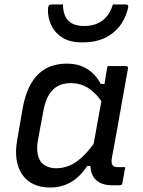

<svg xmlns="http://www.w3.org/2000/svg" viewBox="-20 -827 640 857"><path d="M278 -543Q314 -543 342 -532.5Q370 -522 392 -502Q414 -482 430 -452H457L442 -361Q413 -408 377 -432Q341 -456 296 -456Q263 -456 239 -443.5Q215 -431 198.5 -404Q182 -377 174 -334L150 -205Q143 -168 148 -141Q153 -114 168 -98Q179 -88 195 -82Q211 -76 231 -76Q262 -76 291.5 -88.5Q321 -101 352 -131Q383 -161 417 -212L394 -86H369Q349 -55 324 -33.5Q299 -12 269 -1Q239 10 203 10Q161 10 129.5 -5Q98 -20 79 -48Q60 -76 54 -115Q48 -154 57 -204L82 -348Q92 -401 110 -438Q128 -475 153.5 -498.5Q179 -522 210.5 -532.5Q242 -543 278 -543ZM460 -532Q481 -532 501 -532Q521 -532 542 -532Q546 -532 548 -530.5Q550 -529 551 -526.5Q552 -524 551 -520Q539 -454 527 -386Q515 -318 503 -251Q491 -184 479 -120Q476 -100 482 -90.5Q488 -81 507 -81Q512 -81 516.5 -81Q521 -81 524 -81H539Q536 -63 532.5 -44.5Q529 -26 526 -9Q525 -4 522 -2Q519 0 515 0Q509 0 499 0Q489 0 480 0Q444 0 420.5 -14.5Q397 -29 388.5 -56Q380 -83 386 -120Q396 -172 405 -223.5Q414 -275 423.5 -326.5Q433 -378 443 -430Q446 -445 448 -461Q450 -477 453 -494.5Q456 -512 460 -532ZM356 -711Q403 -711 435.5 -734Q468 -757 484 -807Q497 -807 512 -807Q527 -807 540 -807Q549 -807 551.5 -803Q554 -799 550 -785Q538 -739 510.5 -706Q483 -673 443.5 -655.5Q404 -638 355 -638H343Q293 -638 259.5 -658.5Q226 -679 209.5 -713Q193 -747 194 -787Q195 -799 198.5 -803Q202 -807 212 -807Q225 -807 236.5 -807Q248 -807 261 -807Q262 -757 285.5 -734Q309 -711 356 -711Z"/></svg>

Font: Rec Mono Linear
Style: Italic
Weight: 400
Italic angle: -10°
Monospace: yes
Version: Version 1.085; ttfautohint (v1.8.4.7-5d5b)